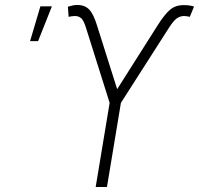

<svg xmlns="http://www.w3.org/2000/svg" viewBox="-20 -753 801 773"><path d="M365.2 0 421.4 -338.9 326.7 -639.6Q317.4 -669.9 307.4 -679.2Q297.4 -688.5 281.2 -688.5Q274.9 -688.5 268.3 -687.5Q261.7 -686.5 256.3 -685.1L253.4 -726.1Q264.6 -729.5 273.2 -731.2Q281.7 -732.9 292 -732.9Q321.8 -732.9 339.4 -714.4Q356.9 -695.8 370.6 -650.4L451.7 -394L615.2 -651.9Q642.1 -694.3 664.1 -713.4Q686 -732.4 719.2 -732.4Q730.5 -732.4 740.7 -731.2Q751 -730 761.2 -726.6L744.1 -685.1Q739.3 -686.5 733.2 -687.5Q727.1 -688.5 721.2 -688.5Q705.1 -688.5 691.7 -679Q678.2 -669.4 659.2 -639.6L466.8 -338.9L410.6 0ZM101.1 -587.4 142.6 -727.5H189L133.3 -587.4Z"/></svg>

Font: Inter 20pt ExtraLight
Style: Italic
Weight: 250
Italic angle: -9.3988°
Version: Version 4.001;git-66647c0bb